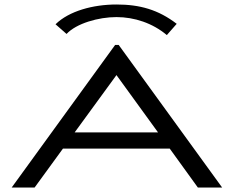

<svg xmlns="http://www.w3.org/2000/svg" viewBox="-20 -834 1040 854"><path d="M276 -683C320 -730 418 -758 498 -758C578 -758 659 -731 722 -678L766 -728C684 -791 602 -814 498 -814C394 -814 287 -785 227 -726ZM860 0H968L508 -634H492L32 0H134L260 -173H735ZM498 -500 683 -245H312Z"/></svg>

Font: Inconsolata UltraExpanded
Style: Regular
Weight: 400
Width: 9
Monospace: yes
Designer: Raph Levien, Cyreal, Brenton Simpson
Foundry: Raph Levien, Cyreal, Google
Version: Version 3.100